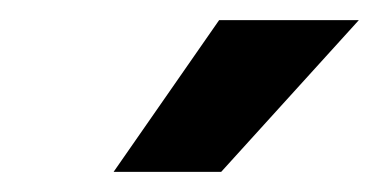

<svg xmlns="http://www.w3.org/2000/svg" viewBox="-20 -796 377 191"><path d="M198 -776H337L200 -625H93Z"/></svg>

Font: Krub SemiBold
Style: Italic
Weight: 600
Italic angle: -8°
Designer: Ekaluck Peanpanawate
Foundry: Cadson Demak Co.,Ltd.
Version: Version 1.000; ttfautohint (v1.6)